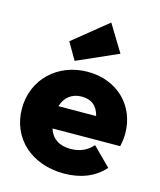

<svg xmlns="http://www.w3.org/2000/svg" viewBox="-115 -847 785 941"><g transform="rotate(15 277.0 -376.5)"><path d="M298 11C384 11 453 -17 502 -72L411 -163C382 -130 345 -114 298 -114C241 -114 203 -140 188 -188L531 -190C537 -217 539 -237 539 -256C539 -398 433 -501 285 -501C132 -501 18 -392 18 -245C18 -94 133 11 298 11ZM157 -622 207 -536 415 -628 332 -764ZM188 -301C202 -349 238 -376 287 -376C337 -376 367 -351 379 -302Z"/></g></svg>

Font: MV Cash ExtraBold
Style: Regular
Weight: 800
Designer: Rodrigo Fuenzalida
Foundry: fragTYPE
Version: Version 1.100;Glyphs 3.1.2 (3151)